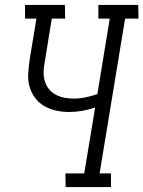

<svg xmlns="http://www.w3.org/2000/svg" viewBox="-20 -755 579 775"><path d="M245 0 244 -55H320L364 -321Q337 -312 311 -307.5Q285 -303 259 -303Q231 -303 205 -309Q179 -315 157 -328Q135 -341 120 -362Q105 -383 98.5 -408Q92 -433 94 -460.5Q96 -488 100 -516L127 -680H81V-735H242L243 -680H189L161 -507Q157 -487 156 -467.5Q155 -448 160 -430Q165 -412 176 -397.5Q187 -383 203 -374Q219 -365 238 -361Q257 -357 277 -357Q301 -357 325 -362Q349 -367 373 -375L423 -680H377V-735H538L539 -680H485L382 -55H428V0Z"/></svg>

Font: Iosevka Curly Slab Light
Style: Italic
Weight: 300
Italic angle: -9°
Monospace: yes
Designer: Belleve Invis
Foundry: Belleve Invis
Version: Version 22.1.2; ttfautohint (v1.8.4)